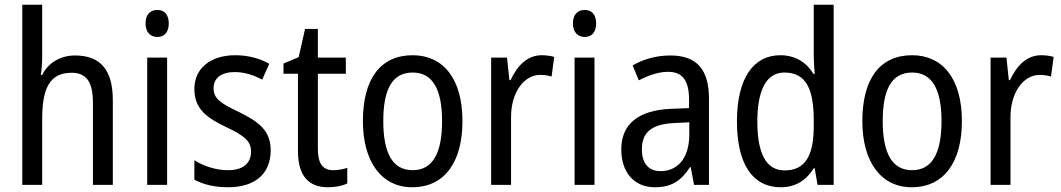

<svg xmlns="http://www.w3.org/2000/svg" viewBox="-20 -780 4477 810"><path d="M158 -542V-760H74V0H158V-278C158 -408 190 -473 282 -473C345 -473 372 -434 372 -346V0H456V-357C456 -484 405 -546 296 -546C238 -546 184 -517 158 -464H152C156 -486 158 -514 158 -542Z M644 -738C614 -738 594 -719 594 -681C594 -644 615 -624 644 -624C673 -624 692 -644 692 -681C692 -719 673 -738 644 -738ZM685 -537H601V0H685Z M1122 -146C1122 -230 1070 -267 989 -307C908 -345 881 -365 881 -408C881 -450 913 -476 970 -476C1011 -476 1051 -463 1086 -444L1116 -511C1074 -534 1027 -547 972 -547C870 -547 800 -493 800 -405C800 -320 852 -283 936 -243C1015 -206 1039 -182 1039 -141C1039 -92 1007 -62 942 -62C889 -62 835 -81 800 -104V-22C835 -3 882 10 942 10C1054 10 1122 -45 1122 -146Z M1385 -62C1342 -62 1321 -91 1321 -150V-469H1439V-537H1321V-658H1267L1240 -539L1176 -512V-469H1237V-143C1237 -32 1287 10 1364 10C1394 10 1425 4 1445 -6V-72C1429 -66 1406 -62 1385 -62Z M1931 -269C1931 -449 1849 -547 1721 -547C1584 -547 1511 -446 1511 -269C1511 -97 1590 10 1719 10C1856 10 1931 -97 1931 -269ZM1597 -269C1597 -402 1634 -474 1721 -474C1806 -474 1845 -402 1845 -269C1845 -135 1806 -62 1721 -62C1635 -62 1597 -136 1597 -269Z M2265 -547C2205 -547 2162 -503 2134 -442H2129L2119 -537H2052V0H2136V-283C2135 -389 2190 -464 2259 -464C2275 -464 2292 -462 2307 -457L2318 -540C2301 -545 2282 -547 2265 -547Z M2447 -738C2417 -738 2397 -719 2397 -681C2397 -644 2418 -624 2447 -624C2476 -624 2495 -644 2495 -681C2495 -719 2476 -738 2447 -738ZM2488 -537H2404V0H2488Z M2808 -546C2749 -546 2693 -530 2649 -504L2675 -441C2716 -462 2757 -477 2798 -477C2858 -477 2887 -443 2887 -358V-324L2813 -321C2673 -316 2601 -256 2601 -150C2601 -54 2654 10 2743 10C2814 10 2854 -18 2891 -75H2894L2908 0H2971V-363C2971 -484 2922 -546 2808 -546ZM2826 -261 2888 -264V-213C2888 -112 2838 -58 2767 -58C2719 -58 2688 -87 2688 -150C2688 -219 2726 -257 2826 -261Z M3273 10C3339 10 3382 -21 3413 -70H3417L3429 0H3497V-760H3413V-544C3413 -523 3415 -492 3417 -468H3412C3383 -516 3336 -547 3272 -547C3158 -547 3089 -449 3089 -268C3089 -85 3157 10 3273 10ZM3290 -61C3212 -61 3175 -133 3175 -267C3175 -398 3212 -474 3289 -474C3380 -474 3413 -406 3413 -271V-247C3413 -122 3376 -61 3290 -61Z M4038 -269C4038 -449 3956 -547 3828 -547C3691 -547 3618 -446 3618 -269C3618 -97 3697 10 3826 10C3963 10 4038 -97 4038 -269ZM3704 -269C3704 -402 3741 -474 3828 -474C3913 -474 3952 -402 3952 -269C3952 -135 3913 -62 3828 -62C3742 -62 3704 -136 3704 -269Z M4372 -547C4312 -547 4269 -503 4241 -442H4236L4226 -537H4159V0H4243V-283C4242 -389 4297 -464 4366 -464C4382 -464 4399 -462 4414 -457L4425 -540C4408 -545 4389 -547 4372 -547Z"/></svg>

Font: Noto Sans Oriya Cond
Style: Regular
Weight: 400
Width: 3
Designer: Amélie Bonet and Sol Matas
Foundry: Google LLC
Version: Version 2.006